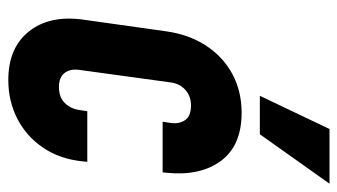

<svg xmlns="http://www.w3.org/2000/svg" viewBox="-200 -620 833 474"><g transform="rotate(90 217.0 -383.5)"><path d="M380 -182 379 -172Q373.5 -114.5 345.2 -73Q317 -31.5 273.5 -9.2Q230 13 178 13Q98.5 13 58 -38Q17.5 -89 29 -172L58 -378Q66 -433.5 93.2 -475.2Q120.5 -517 163 -540Q205.5 -563 259 -563Q340 -563 377.8 -511.8Q415.5 -460.5 407 -378L406 -368H281L284 -388Q287 -408.5 277.2 -423.2Q267.5 -438 241 -438Q218 -438 202.5 -424.2Q187 -410.5 184 -388L153 -162Q150 -139.5 160.8 -125.8Q171.5 -112 195.5 -112Q220.5 -112 234.8 -126.5Q249 -141 252 -162L255 -182ZM217 -608 299 -780H434L312 -608Z"/></g></svg>

Font: Mohave Light
Style: Bold Italic
Weight: 700
Italic angle: -8°
Version: Version 2.003